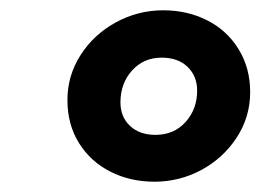

<svg xmlns="http://www.w3.org/2000/svg" viewBox="-20 -775 506 373"><path d="M111 -581Q111 -628 136.5 -668Q162 -708 205 -731.5Q248 -755 297 -755Q344 -755 382.5 -735.5Q421 -716 443.5 -679.5Q466 -643 466 -596Q466 -548 440 -508Q414 -468 371.5 -445Q329 -422 280 -422Q233 -422 194.5 -441.5Q156 -461 133.5 -497Q111 -533 111 -581ZM363 -599Q363 -627 344.5 -645Q326 -663 294 -663Q259 -663 236.5 -638Q214 -613 214 -576Q214 -548 232.5 -530.5Q251 -513 282 -513Q318 -513 340.5 -538Q363 -563 363 -599Z"/></svg>

Font: Nebula Sans Black
Style: Regular
Weight: 900
Italic angle: -9°
Designer: Paul D. Hunt for Adobe (as Source Sans)
Foundry: Nebula Entertainment & Broadcasting LLC
Version: Version 1.010